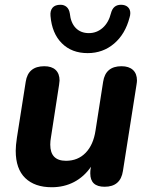

<svg xmlns="http://www.w3.org/2000/svg" viewBox="-20 -776 626 806"><path d="M46 -143Q46 -165 51 -198L88 -433Q98 -498 166 -498Q197 -498 213.5 -482.5Q230 -467 230 -438Q229 -429 228 -420L194 -200Q191 -184 191 -169Q191 -101 257 -101Q307 -101 339.5 -134.5Q372 -168 381 -228L413 -433Q423 -498 490 -498Q521 -498 538 -482.5Q555 -467 555 -438Q555 -432 553 -420L496 -58Q486 8 419 8Q359 8 359 -48Q359 -59 360 -65L362 -76Q333 -34 291 -12Q249 10 197 10Q126 10 86 -28.5Q46 -67 46 -143ZM192 -709Q190 -731 200.5 -743.5Q211 -756 234 -756Q249 -756 259.5 -747Q270 -738 273 -720Q277 -680 298 -658.5Q319 -637 353 -637Q386 -637 411 -659Q436 -681 446 -721Q455 -756 488 -756Q506 -756 516.5 -746.5Q527 -737 527 -721Q527 -712 524 -703Q506 -633 459 -593Q412 -553 348 -553Q281 -553 239.5 -594.5Q198 -636 192 -709Z"/></svg>

Font: SN Pro Bold
Style: Bold Italic
Weight: 700
Italic angle: -9°
Designer: Tobias Whetton
Foundry: Supernotes
Version: Version 1.003